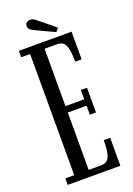

<svg xmlns="http://www.w3.org/2000/svg" viewBox="-156 -883 653 942"><g transform="rotate(-20 170.0 -412.0)"><path d="M26.5 0V-34H73V-666.5H26.5V-700H301.5V-555.5H268Q268 -596 263 -620.5Q258 -645 246.5 -655.8Q235 -666.5 213 -666.5H148.5V-367H246.5V-415.5H278.5V-286.5H246.5V-333.5H148.5V-34H213Q235 -34 246.5 -45Q258 -56 263 -80.8Q268 -105.5 268 -146H301.5V0ZM230.5 -723.5 130.5 -770.5Q117.5 -777 110.8 -783Q104 -789 104 -801.5Q104 -812.5 111.5 -818.5Q119 -824.5 130 -824.5Q139.5 -824.5 146.5 -820.8Q153.5 -817 160 -811.5L245.5 -741.5Z"/></g></svg>

Font: Imbue Thin 10pt
Style: Regular
Weight: 400
Version: Version 1.102